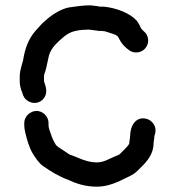

<svg xmlns="http://www.w3.org/2000/svg" viewBox="-20 -678 658 720"><path d="M71 -217V-209C71 -201 72 -193 74 -184C80 -157 90 -123 103 -102C113 -86 126 -66 142 -55C172 -34 200 -17 237 -3C267 11 301 22 343 22C374 22 401 13 424 3C450 -11 478 -19 497 -39L511 -53C532 -73 556 -102 556 -141C556 -149 559 -159 559 -168L561 -175C570 -203 551 -226 531 -232C489 -244 468 -205 468 -168C468 -160 465 -150 465 -142C465 -139 462 -135 460 -132C451 -121 438 -109 428 -99C423 -96 417 -94 410 -91C389 -83 371 -69 343 -69C317 -69 291 -78 271 -87L251 -95C247 -96 243 -98 240 -99L228 -107C216 -116 201 -123 190 -134C182 -147 176 -159 171 -175C167 -188 162 -196 162 -209V-217C162 -241 141 -262 117 -262C93 -262 71 -241 71 -217ZM352 -562H363C366 -561 369 -561 372 -561C375 -560 379 -559 385 -557L406 -550C416 -547 423 -543 427 -532C436 -514 447 -503 461 -492C481 -475 510 -479 525 -497C542 -517 538 -546 519 -561C515 -565 512 -567 509 -572C504 -583 499 -592 494 -599C469 -628 418 -648 370 -653H355C353 -653 350 -654 345 -655C336 -656 328 -657 319 -658C296 -658 271 -655 252 -652L238 -650C207 -644 174 -622 154 -604L140 -592C135 -587 129 -580 122 -572C94 -544 78 -511 69 -466C66 -440 54 -420 54 -391V-373C54 -362 56 -352 59 -342L63 -332C67 -316 73 -306 87 -298C112 -284 138 -296 148 -315C159 -335 151 -355 145 -373V-391C145 -398 148 -406 150 -411C155 -427 158 -447 162 -463C166 -483 176 -498 188 -511L202 -525C213 -534 217 -539 230 -548C249 -562 281 -567 314 -567C326 -566 342 -563 352 -562Z"/></svg>

Font: Dictator
Style: Regular
Weight: 500
Version: Version MIL.1277